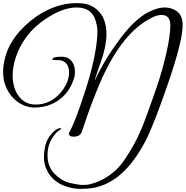

<svg xmlns="http://www.w3.org/2000/svg" viewBox="-21 -812 1192 1232"><path d="M1016 -716Q983 -716 945 -694Q742 -590 597 -223Q580 -181 564.5 -140.5Q549 -100 535 -58Q521 -16 513 7.5Q505 31 503 36Q492 65 450 65Q424 65 421 48Q419 45 421 42Q461 -27 523 -220Q586 -412 601 -554Q604 -579 604 -612Q604 -645 590 -687Q564 -764 470 -764Q381 -764 271 -690Q132 -597 81 -446Q60 -382 60 -328Q60 -274 79 -229Q120 -142 206 -141Q308 -141 375 -226Q422 -287 422 -346Q422 -417 362 -426Q356 -427 346.5 -426.5Q337 -426 329 -426Q321 -426 317 -428Q313 -430 317 -436Q324 -448 376 -448Q426 -448 449 -403Q460 -380 460 -347.5Q460 -315 438 -269Q397 -182 310 -144Q262 -122 200 -122Q170 -122 141 -132.5Q112 -143 86.5 -162.5Q61 -182 41 -211Q21 -240 9 -277Q-1 -310 -1 -353.5Q-1 -397 15 -454Q39 -536 104 -610Q169 -682 243 -726Q357 -792 468 -792Q492 -792 516 -789Q579 -780 620.5 -730Q662 -680 662 -592Q662 -517 627 -417L616 -387L598 -333Q588 -304 588 -298Q588 -295 600 -322L613 -348Q665 -447 724 -528Q835 -687 935 -736Q992 -764 1035 -764Q1078 -764 1111 -742Q1151 -715 1151 -650Q1151 -552 1062 -290Q1017 -159 981 -65.5Q945 28 916 86Q776 359 576 394Q539 400 493.5 400Q448 400 399 383Q320 356 283 286Q261 244 261 200.5Q261 157 271 117Q282 77 311 45Q342 12 361 11Q382 9 362 23Q340 34 317 70Q284 118 284 183Q284 251 321 294Q371 351 437 364Q485 375 513.5 375Q542 375 564 368Q651 345 724 278Q776 229 841 110Q882 35 919 -69Q939 -123 956 -171.5Q973 -220 989 -266Q1020 -357 1046 -470Q1059 -527 1065.5 -571Q1072 -615 1072 -649Q1072 -716 1016 -716Z"/></svg>

Font: #9Slide05 Great Vibes
Style: Regular
Weight: 400
Designer: Robert E. Leuschke
Foundry: Robert E. Leuschke
Version: Version 1.001